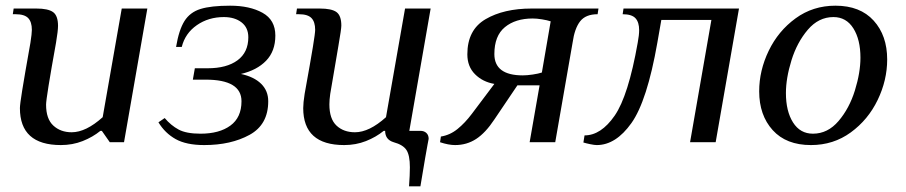

<svg xmlns="http://www.w3.org/2000/svg" viewBox="-20 -500 3186 675"><path d="M50 -120Q50 -132 58 -182Q66 -232 87 -350Q92 -382 92 -395Q92 -423 79 -436.5Q66 -450 35 -450H25L28 -470H108Q149 -470 166.5 -457.5Q184 -445 184 -409Q184 -392 177 -350Q142 -156 142 -132Q142 -82 167.5 -58.5Q193 -35 232 -35Q282 -35 341 -88L408 -470H498L416 0H366L338 -40H333Q306 -18 270.5 -4Q235 10 194 10Q50 10 50 -120Z M537 -70 559 -85Q581 -59 608 -44.5Q635 -30 685 -30Q751 -30 790 -58.5Q829 -87 829 -144Q829 -220 703 -220H658L665 -260H710Q777 -260 815 -288Q853 -316 853 -369Q853 -403 829 -421.5Q805 -440 767 -440Q713 -440 672 -411.5Q631 -383 619 -335H599Q609 -395 628.5 -426Q648 -457 685 -468.5Q722 -480 789 -480Q858 -480 903 -455Q948 -430 948 -375Q948 -320 915.5 -286.5Q883 -253 827 -240Q873 -230 898 -205.5Q923 -181 923 -144Q923 -62 857.5 -26Q792 10 698 10Q635 10 597.5 -11Q560 -32 537 -70Z M1421 88Q1421 46 1409 27.5Q1397 9 1364 0Q1334 -9 1334 -40H1329Q1302 -18 1266.5 -4Q1231 10 1190 10Q1046 10 1046 -120Q1046 -138 1051 -170Q1072 -286 1080 -335Q1088 -384 1088 -395Q1088 -423 1075 -436.5Q1062 -450 1031 -450H1021L1024 -470H1104Q1146 -470 1163 -457.5Q1180 -445 1180 -410Q1180 -398 1169.5 -337.5Q1159 -277 1156 -258L1141 -170Q1138 -149 1138 -133Q1138 -82 1163 -58.5Q1188 -35 1228 -35Q1278 -35 1337 -88L1404 -470H1494L1419 -40H1458Q1471 -40 1479 -32.5Q1487 -25 1487 -12Q1487 -11 1483 9Q1479 29 1458 155H1418Q1421 115 1421 88Z M1527 0 1530 -20Q1562 -25 1588.5 -46.5Q1615 -68 1639 -100L1718 -205Q1677 -212 1650 -239Q1623 -266 1623 -309Q1623 -395 1687 -432.5Q1751 -470 1849 -470H2084L2081 -450Q2039 -450 2019.5 -425Q2000 -400 1993 -350L1932 0H1842L1877 -200H1799L1718 -80Q1687 -33 1654 -11.5Q1621 10 1580 10Q1557 10 1527 0ZM1885 -245 1916 -425Q1904 -429 1885.5 -432Q1867 -435 1853 -435Q1792 -435 1755 -404.5Q1718 -374 1718 -310Q1718 -235 1818 -235Q1833 -235 1853 -238Q1873 -241 1885 -245Z M2031 1 2035 -24Q2093 -24 2141 -93.5Q2189 -163 2222 -350Q2227 -377 2227 -394Q2227 -422 2214 -436Q2201 -450 2169 -450L2172 -470H2578L2496 0H2406L2481 -430H2305L2291 -350Q2255 -145 2200 -67.5Q2145 10 2078 10Q2070 10 2055.5 7Q2041 4 2031 1Z M2649 -179Q2649 -252 2682.5 -321.5Q2716 -391 2777 -435.5Q2838 -480 2917 -480Q3004 -480 3051.5 -427.5Q3099 -375 3099 -291Q3099 -218 3065.5 -148.5Q3032 -79 2971 -34.5Q2910 10 2831 10Q2744 10 2696.5 -42.5Q2649 -95 2649 -179ZM3005 -297Q3005 -361 2980 -400.5Q2955 -440 2910 -440Q2858 -440 2820 -395.5Q2782 -351 2762.5 -288Q2743 -225 2743 -173Q2743 -109 2768 -69.5Q2793 -30 2838 -30Q2890 -30 2928 -74.5Q2966 -119 2985.5 -182Q3005 -245 3005 -297Z"/></svg>

Font: Philosopher
Style: Italic
Weight: 400
Italic angle: -10°
Designer: Jovanny Lemonad
Foundry: Jovanny Lemonad
Version: Version 2.000